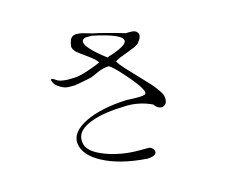

<svg xmlns="http://www.w3.org/2000/svg" viewBox="-103 -894 1206 1021"><g transform="rotate(-15 500.0 -384.0)"><path d="M326.2 -531.2 302.7 -530.3Q283.2 -529.3 265.6 -532.2Q248 -534.2 235.4 -540Q208 -559.6 203.1 -554.7Q197.3 -550.8 212.9 -525.4Q222.7 -514.6 239.3 -504.9Q260.7 -492.2 281.2 -491.2H315.4Q336.9 -494.1 366.2 -500Q387.7 -503.9 409.2 -508.8L442.4 -522.5Q461.9 -532.2 473.6 -535.2Q493.2 -542 516.6 -543Q537.1 -533.2 590.8 -471.7Q643.6 -412.1 659.2 -382.8Q676.8 -353.5 661.1 -346.7Q643.6 -339.8 562.5 -344.7Q420.9 -338.9 334 -296.9Q243.2 -252.9 250 -188.5Q257.8 -123 344.7 -76.2Q437.5 -25.4 588.9 -14.6Q615.2 -15.6 628.9 -23.4Q639.6 -30.3 638.7 -41Q637.7 -50.8 629.9 -58.6Q621.1 -67.4 611.3 -68.4H556.6Q457 -68.4 373 -100.6Q277.3 -136.7 276.4 -192.4Q269.5 -257.8 369.1 -290Q437.5 -312.5 535.2 -314.5Q582 -318.4 627.9 -307.6Q662.1 -299.8 694.3 -284.2Q704.1 -267.6 719.7 -261.7Q733.4 -256.8 746.1 -262.7Q758.8 -269.5 761.7 -284.2Q766.6 -301.8 757.8 -325.2Q742.2 -353.5 710 -390.6Q690.4 -412.1 648.4 -456.1Q615.2 -491.2 599.6 -507.8Q574.2 -536.1 560.5 -556.6Q570.3 -564.5 588.9 -572.3Q600.6 -577.1 625 -585.9Q658.2 -598.6 671.9 -604.5Q694.3 -615.2 700.2 -624Q725.6 -654.3 713.9 -673.8Q704.1 -689.5 679.7 -689.5H648.4Q608.4 -702.1 550.8 -716.8Q510.7 -727.5 476.6 -734.4L457 -740.2Q438.5 -746.1 429.7 -748Q414.1 -752 405.3 -752Q377 -755.9 364.3 -739.3Q356.4 -729.5 351.6 -703.1L350.6 -696.3Q350.6 -680.7 369.1 -662.1Q381.8 -651.4 412.1 -629.9Q438.5 -611.3 448.2 -602.5Q466.8 -587.9 472.7 -575.2Q445.3 -562.5 401.4 -547.9Q350.6 -531.2 326.2 -531.2ZM438.5 -722.7H472.7Q640.6 -687.5 633.8 -649.4Q628.9 -622.1 521.5 -589.8L519.5 -591.8Q463.9 -634.8 440.4 -662.1Q395.5 -712.9 438.5 -722.7Z"/></g></svg>

Font: BatangChe
Style: Regular
Weight: 400
Monospace: yes
Version: Version 2.21